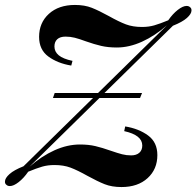

<svg xmlns="http://www.w3.org/2000/svg" viewBox="-52 -742 794 776"><path d="M722 -700Q722 -686 703.5 -669.5Q685 -653 647 -638L370 -366H522L514 -346H350L67 -68Q116 -111 168 -134.5Q220 -158 271 -158Q306 -158 333.5 -151.5Q361 -145 395 -133Q424 -123 441.5 -118.5Q459 -114 478 -114Q499 -114 511 -124.5Q523 -135 523 -154Q523 -196 450 -212L454 -231Q509 -222 546.5 -194.5Q584 -167 584 -115Q584 -58 544.5 -22Q505 14 439 14Q400 14 371 2.5Q342 -9 302 -31Q261 -54 233 -64.5Q205 -75 168 -75Q141 -75 118.5 -68.5Q96 -62 62 -48Q44 -22 23.5 -6Q3 10 -12 10Q-21 10 -26 5Q-32 1 -32 -8Q-32 -22 -13.5 -38.5Q5 -55 43 -70L324 -346H162L169 -366H344L623 -640Q574 -597 522 -573.5Q470 -550 420 -550Q385 -550 357 -556.5Q329 -563 295 -575Q268 -585 250 -589.5Q232 -594 213 -594Q191 -594 179.5 -583.5Q168 -573 168 -554Q168 -533 185.5 -518.5Q203 -504 241 -496L236 -477Q181 -486 143.5 -513.5Q106 -541 106 -593Q106 -650 145.5 -686Q185 -722 251 -722Q290 -722 319 -710.5Q348 -699 388 -677Q429 -654 457 -643.5Q485 -633 522 -633Q549 -633 571.5 -639.5Q594 -646 628 -660Q646 -686 666.5 -702Q687 -718 702 -718Q711 -718 716 -713Q722 -709 722 -700Z"/></svg>

Font: Playfair Display SC
Style: Bold Italic
Weight: 700
Italic angle: -14°
Designer: Claus Eggers Sørensen
Foundry: Claus Eggers Sørensen
Version: Version 1.200; ttfautohint (v1.6)